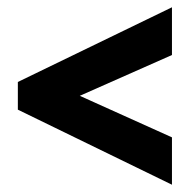

<svg xmlns="http://www.w3.org/2000/svg" viewBox="-20 -623 525 527"><path d="M452 -116 29 -322V-398L452 -603V-472L199 -360L452 -246Z"/></svg>

Font: Noto Sans Arabic ExtCond ExtBd
Style: Regular
Weight: 800
Width: 2
Designer: Monotype Design Team, Nadine Chahine, Nizar Qandah and Khaled Hosny
Foundry: Monotype Imaging Inc.
Version: Version 2.012; ttfautohint (v1.8.4.7-5d5b)